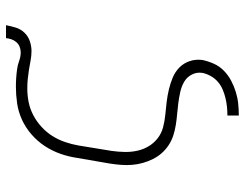

<svg xmlns="http://www.w3.org/2000/svg" viewBox="-108 -503 816 640"><g transform="rotate(-90 300.0 -183.0)"><path d="M235 205V167H236Q250 167 264.5 165.5Q279 164 293.5 160.5Q308 157 322 151Q336 145 347.5 135Q359 125 366.5 111.5Q374 98 377 84Q380 65 371.5 48.5Q363 32 347.5 23Q332 14 314 10Q296 6 277.5 3.5Q259 1 240.5 -0.5Q222 -2 203.5 -5Q185 -8 168 -13.5Q151 -19 136 -29Q121 -39 109.5 -52Q98 -65 90 -81Q82 -97 77 -114.5Q72 -132 70.5 -150.5Q69 -169 70.5 -188Q72 -207 75 -226L94 -336Q98 -363 107.5 -390Q117 -417 133 -441.5Q149 -466 172 -486Q195 -506 221.5 -518Q248 -530 276 -534Q304 -538 331 -538Q346 -538 360.5 -537Q375 -536 389.5 -534Q404 -532 417.5 -527Q431 -522 446 -522Q455 -522 464 -525.5Q473 -529 479.5 -536.5Q486 -544 489 -553Q492 -562 493 -571H536Q533 -555 528 -538.5Q523 -522 511 -509.5Q499 -497 482.5 -491.5Q466 -486 450 -486Q434 -486 418.5 -489Q403 -492 387.5 -494.5Q372 -497 356.5 -498.5Q341 -500 325 -500Q302 -500 279.5 -495.5Q257 -491 236 -480Q215 -469 197 -452.5Q179 -436 166.5 -416Q154 -396 146.5 -374Q139 -352 135 -329L117 -219Q114 -198 113.5 -176Q113 -154 117.5 -133.5Q122 -113 132.5 -95.5Q143 -78 159 -65.5Q175 -53 195.5 -47.5Q216 -42 237.5 -40Q259 -38 280 -35.5Q301 -33 322 -28Q343 -23 362 -15Q381 -7 395.5 7.5Q410 22 416.5 42Q423 62 420 84Q416 103 407.5 122Q399 141 384 155.5Q369 170 351 179.5Q333 189 313.5 195Q294 201 274.5 203Q255 205 236 205Z"/></g></svg>

Font: Iosevka Curly Slab XLtExObl
Style: Regular
Weight: 200
Width: 7
Italic angle: -9°
Monospace: yes
Designer: Belleve Invis
Foundry: Belleve Invis
Version: Version 11.0.0; ttfautohint (v1.8.3)